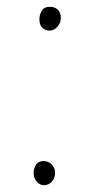

<svg xmlns="http://www.w3.org/2000/svg" viewBox="-20 -534 304 565"><path d="M125 -444Q114 -444 105 -452Q96 -460 96 -477Q96 -491 103 -502.5Q110 -514 126 -514Q142 -514 150.5 -505Q159 -496 159 -482Q159 -472 154.5 -463.5Q150 -455 142.5 -449.5Q135 -444 125 -444ZM109 11Q98 11 88.5 1Q79 -9 79 -26Q79 -38 86 -49Q93 -60 107 -60Q124 -60 133 -49.5Q142 -39 142 -25Q142 -10 132.5 0.5Q123 11 109 11Z"/></svg>

Font: Playpen Sans Thin
Style: Regular
Weight: 250
Designer: Laura Meseguer, Veronika Burian, José Scaglione
Foundry: TypeTogether
Version: Version 1.001